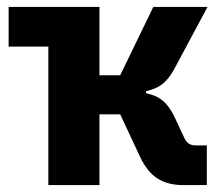

<svg xmlns="http://www.w3.org/2000/svg" viewBox="-20 -536 640 556"><path d="M120 -401H5V-516H268V-318H328L424 -516H581L484 -335Q468 -306 449.5 -292Q431 -278 403 -272V-266Q433 -260 452 -244Q471 -228 486 -196L515 -134Q525 -115 545 -115H579V0H510Q467 0 437 -18.5Q407 -37 386 -81L328 -205H268V0H120Z"/></svg>

Font: iA Writer Quattro V
Style: Regular
Weight: 400
Designer: Mike Abbink, Paul van der Laan, Pieter van Rosmalen, Oliver Reichenstein
Foundry: Information Architects Inc.
Version: Version 2.000